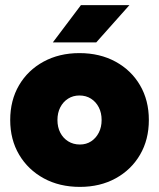

<svg xmlns="http://www.w3.org/2000/svg" viewBox="-20 -720 623 752"><path d="M293 12Q213 12 151.5 -21.5Q90 -55 55 -114Q20 -173 20 -250Q20 -327 54.5 -386Q89 -445 150.5 -478.5Q212 -512 291 -512Q371 -512 432.5 -478.5Q494 -445 528.5 -386Q563 -327 563 -250Q563 -173 528.5 -114Q494 -55 433 -21.5Q372 12 293 12ZM293 -154Q318 -154 337 -166.5Q356 -179 367 -200.5Q378 -222 378 -250Q378 -278 367 -299.5Q356 -321 336.5 -333.5Q317 -346 291 -346Q266 -346 246.5 -333.5Q227 -321 216 -299.5Q205 -278 205 -250Q205 -222 216 -200.5Q227 -179 247 -166.5Q267 -154 293 -154ZM187 -554 297 -700H487L357 -554Z"/></svg>

Font: Figtree Black
Style: Regular
Weight: 900
Designer: Erik Kennedy
Foundry: Erik Kennedy
Version: Version 2.001;gftools[0.9.30]